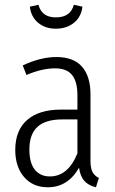

<svg xmlns="http://www.w3.org/2000/svg" viewBox="-20 -773 483 804"><path d="M213.9 -652.8Q169.4 -652.8 139.6 -677.7Q109.9 -702.6 105 -745.1L141.1 -752.9Q154.8 -700.2 213.9 -700.2Q275.4 -700.2 289.1 -752.9L325.2 -745.1Q320.3 -702.6 289.8 -677.7Q259.3 -652.8 213.9 -652.8ZM358.9 -100.1Q358.9 -68.8 367.4 -52.7Q376 -36.6 394 -27.8L381.8 11.2Q350.6 3.9 333.3 -15.4Q315.9 -34.7 311 -70.8Q264.2 11.2 180.2 11.2Q117.7 11.2 80.8 -31.7Q43.9 -74.7 43.9 -145Q43.9 -227.1 93.5 -270.5Q143.1 -314 234.9 -314H304.2V-374Q304.2 -431.2 281.7 -459Q259.3 -486.8 210.9 -486.8Q155.3 -486.8 90.8 -459L75.2 -499Q150.4 -534.2 215.8 -534.2Q288.1 -534.2 323.5 -493.7Q358.9 -453.1 358.9 -377.9ZM189 -34.2Q265.1 -34.2 304.2 -130.9V-272.9H240.2Q170.9 -272.9 137 -241.9Q103 -210.9 103 -147Q103 -91.3 125.7 -62.7Q148.4 -34.2 189 -34.2Z"/></svg>

Font: Fira Sans Compressed Light
Style: Regular
Weight: 300
Width: 1
Designer: Carrois Corporate & Edenspiekermann AG
Foundry: Carrois Corporate GbR & Edenspiekermann AG
Version: Version 4.203;PS 004.203;hotconv 1.0.88;makeotf.lib2.5.64775